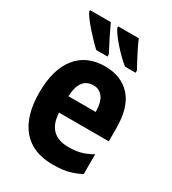

<svg xmlns="http://www.w3.org/2000/svg" viewBox="-188 -865 875 976"><g transform="rotate(30 250.0 -377.5)"><path d="M244 -605V-618Q194 -714 171 -765H49V-756Q63 -728 105 -680.5Q147 -633 178 -605ZM409 -605V-618Q356 -715 335 -765H214V-756Q228 -727 268 -681.5Q308 -636 347 -605ZM438 -28V-144Q419 -131 385 -119Q351 -107 302 -107Q179 -107 173 -235H465V-311Q465 -436 409.5 -496Q354 -556 260 -556Q152 -556 93.5 -482.5Q35 -409 35 -274Q35 -137 96.5 -63.5Q158 10 276 10Q338 10 378 -2.5Q418 -15 438 -28ZM257 -443Q290 -443 311 -416.5Q332 -390 333 -331H173Q177 -443 257 -443Z"/></g></svg>

Font: Noto Sans Mono UI Condensed
Style: Bold
Weight: 700
Width: 3
Designer: Monotype Design team
Foundry: Monotype Imaging Inc.
Version: 1.000